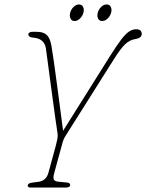

<svg xmlns="http://www.w3.org/2000/svg" viewBox="-20 -843 657 863"><path d="M295.5 -11Q294.5 0 276 0H117.5Q104.5 0 104.5 -10Q105.5 -19.5 124 -22L154 -26Q188 -31 197.5 -66L230 -185Q235.5 -205.5 237.8 -217.8Q240 -230 239 -241Q235 -266.5 229.5 -306Q224 -345.5 217.8 -391.2Q211.5 -437 205.5 -482.2Q199.5 -527.5 194.5 -564.8Q189.5 -602 186.5 -624Q180 -669 132 -673.5Q107.5 -675 107.5 -689Q107 -693 112.2 -696.5Q117.5 -700 124 -700H146Q175.5 -700 190.5 -685.5Q205.5 -671 211.5 -635.5Q216 -609 222.8 -561.2Q229.5 -513.5 237 -457Q244.5 -400.5 251.5 -346.8Q258.5 -293 263.5 -255L474.5 -591Q504.5 -638.5 524.5 -664.8Q544.5 -691 560 -701.2Q575.5 -711.5 591.5 -711.5Q606 -711.5 611.5 -705.5Q617 -699.5 617 -690.5Q617 -672 588.5 -667.5Q562.5 -663.5 542.2 -644Q522 -624.5 493 -578.5L287 -252Q277 -236.5 271.2 -226.8Q265.5 -217 262 -205L223 -62.5Q218 -44 222.2 -36Q226.5 -28 241 -26.5L282 -22.5Q296 -20.5 295.5 -11ZM315 -748.5Q302 -748.5 296.8 -759.8Q291.5 -771 295.5 -786Q299.5 -801 310.8 -812Q322 -823 335 -823Q348 -823 353.5 -812Q359 -801 355 -786Q351 -771 339.5 -759.8Q328 -748.5 315 -748.5ZM439.5 -748.5Q426 -748.5 420.8 -759.8Q415.5 -771 419.5 -786Q423.5 -801 434.8 -812Q446 -823 459.5 -823Q472.5 -823 478 -812Q483.5 -801 479.5 -786Q475.5 -771 464 -759.8Q452.5 -748.5 439.5 -748.5Z"/></svg>

Font: Fraunces144ptSuperSoftThinItalic
Style: Italic
Weight: 100
Italic angle: -16°
Version: Version 1.000;[0bf87f6ff]